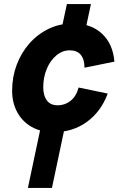

<svg xmlns="http://www.w3.org/2000/svg" viewBox="-20 -820 586 950"><path d="M245 -166Q182 -166 136 -192.5Q90 -219 65 -265.5Q40 -312 40 -371Q40 -439 62.5 -499Q85 -559 125.5 -605Q166 -651 221 -677.5Q276 -704 342 -704Q430 -704 484.5 -653.5Q539 -603 546 -515L398 -485Q398 -527 379.5 -549Q361 -571 325 -571Q289 -571 259 -546Q229 -521 211.5 -479.5Q194 -438 194 -388Q194 -348 211.5 -323.5Q229 -299 266 -299Q301 -299 329 -321Q357 -343 369 -387L513 -357Q480 -268 410 -217Q340 -166 245 -166ZM118 110 195 -254H314L237 110ZM269 -604 311 -800H430L388 -604Z"/></svg>

Font: Radio Canada Big
Style: Bold Italic
Weight: 700
Italic angle: -12°
Designer: Étienne Aubert Bonn
Foundry: Coppers and Brasses
Version: Version 1.001